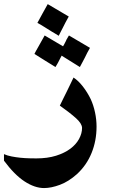

<svg xmlns="http://www.w3.org/2000/svg" viewBox="-65 -720 568 945"><path d="M273.4 -638.7Q265.1 -624.5 257.6 -609.9Q250 -595.2 243.2 -581.5Q238.3 -572.8 233.6 -563Q229 -553.2 224.1 -543.9Q206.1 -554.2 189.2 -564.9Q172.4 -575.7 154.8 -586.4Q146.5 -591.8 137.5 -596.9Q128.4 -602.1 119.1 -607.4Q131.8 -630.9 144.5 -654.1Q157.2 -677.2 169.9 -699.7ZM377.9 -484.4Q371.1 -473.1 364.7 -460.7Q358.4 -448.2 353 -437Q347.2 -425.8 340.8 -413.8Q334.5 -401.9 328.1 -390.1L238.8 -445.8V-446.8Q235.8 -441.4 232.2 -434.3Q228.5 -427.2 225.6 -421.4Q223.6 -417.5 221.7 -413.8Q219.7 -410.2 217.8 -406.7Q215.3 -402.8 212.9 -398.4Q210.4 -394 208 -390.1Q181.6 -405.8 156.2 -422.1Q130.9 -438.5 104.5 -454.6Q106.9 -458.5 109.1 -463.6Q111.3 -468.8 113.8 -472.7V-472.2L154.8 -545.4L245.1 -492.2V-491.7Q247.6 -495.6 250.5 -501Q253.4 -506.3 256.3 -512.2Q258.3 -515.6 259.8 -519Q261.2 -522.5 262.2 -524.9Q265.1 -529.3 267.1 -533.2Q268.6 -536.1 270.8 -539.6Q272.9 -543 274.4 -545.4ZM410.2 -96.7Q410.2 -27.3 385.7 33Q361.3 93.3 313.5 137.2Q272.5 173.8 229.7 189.7Q187 205.6 151.9 205.6Q106 205.6 55.9 172.9Q5.9 140.1 -45.4 70.8V38.6Q-29.3 45.9 -7.8 50Q13.7 54.2 35.6 56.4Q57.6 58.6 78.4 59.1Q99.1 59.6 113.8 59.6Q168.9 59.6 210.9 46.4Q252.9 33.2 281.2 12Q309.6 -9.3 324.2 -36.4Q338.9 -63.5 338.9 -90.8Q337.9 -112.3 309.1 -138.2Q280.3 -164.1 229.5 -200.2Q238.3 -218.3 246.8 -235.6Q255.4 -252.9 263.7 -269.5Q272 -286.6 280.3 -303.7Q288.6 -320.8 296.9 -338.4Q320.8 -322.8 343 -294.2Q365.2 -265.6 381.8 -231.4Q395.5 -201.2 402.8 -166.3Q410.2 -131.3 410.2 -96.7Z"/></svg>

Font: XB Khoramshahr
Style: Bold
Weight: 700
Designer: Behnam
Foundry: Irmug
Version: Version 8.005 2009